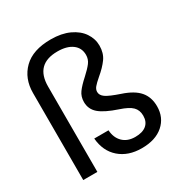

<svg xmlns="http://www.w3.org/2000/svg" viewBox="-177 -916 1035 1072"><g transform="rotate(-30 340.5 -380.5)"><path d="M60 -561Q60 -654 119.5 -712.5Q179 -771 295 -771Q364 -771 413.5 -748Q463 -725 488.5 -687Q514 -649 514 -605Q514 -557 490 -523.5Q466 -490 424 -455Q397 -432 385 -417.5Q373 -403 373 -387Q373 -365 396 -349Q419 -333 484 -311Q557 -287 590 -248.5Q623 -210 623 -151Q623 -79 572.5 -34.5Q522 10 433 10Q346 10 291 -38Q236 -86 229 -170H321Q324 -121 353.5 -92Q383 -63 433 -63Q480 -63 505 -84Q530 -105 530 -144Q530 -180 508 -202Q486 -224 431 -242Q350 -269 315.5 -299Q281 -329 281 -375Q281 -410 300 -436Q319 -462 356 -495Q390 -526 406.5 -548Q423 -570 423 -598Q423 -643 388.5 -668.5Q354 -694 294 -694Q151 -694 151 -550V0H60Z"/></g></svg>

Font: MSTAGE
Style: Regular
Weight: 400
Designer: Ninad Kale (Devanagari), Jonny Pinhorn (Latin)
Foundry: Indian Type Foundry
Version: 4.004